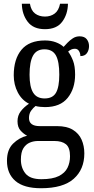

<svg xmlns="http://www.w3.org/2000/svg" viewBox="-20 -761 502 1020"><path d="M198 239Q107 239 62 200.5Q17 162 17 93Q17 34 49.5 2Q82 -30 124 -40Q106 -49 89.5 -67Q73 -85 73 -117Q73 -147 90 -169.5Q107 -192 134 -210Q96 -229 74.5 -270Q53 -311 53 -361Q53 -447 94 -496.5Q135 -546 219 -546Q251 -546 276.5 -536.5Q302 -527 318 -512Q326 -521 338.5 -534Q351 -547 367 -557.5Q383 -568 403 -568Q429 -568 441 -552.5Q453 -537 453 -516Q453 -495 442 -479Q431 -463 407 -463Q407 -478 399.5 -490Q392 -502 378 -502Q367 -502 358.5 -498Q350 -494 342 -487Q357 -467 368 -438.5Q379 -410 379 -365Q379 -290 339.5 -241Q300 -192 219 -192Q208 -192 193 -193.5Q178 -195 169 -198Q156 -188 145 -172.5Q134 -157 134 -134Q134 -91 191 -91H283Q335 -91 367 -71.5Q399 -52 413.5 -19Q428 14 428 54Q428 139 371.5 189Q315 239 198 239ZM217 -238Q260 -238 277.5 -268.5Q295 -299 295 -365Q295 -434 277 -466.5Q259 -499 216 -499Q174 -499 155.5 -465.5Q137 -432 137 -364Q137 -300 156 -269Q175 -238 217 -238ZM200 191Q259 191 292 174.5Q325 158 338.5 130.5Q352 103 352 69Q352 23 330.5 5.5Q309 -12 269 -12H182Q159 -12 138.5 -3.5Q118 5 104.5 26Q91 47 91 87Q91 131 115.5 161Q140 191 200 191ZM219 -606Q157 -606 127 -645.5Q97 -685 96 -741H139Q145 -705 166.5 -689Q188 -673 219 -673Q249 -673 270.5 -689Q292 -705 299 -741H341Q340 -685 310.5 -645.5Q281 -606 219 -606Z"/></svg>

Font: Noto Serif Georgian Condensed
Style: Regular
Weight: 400
Width: 3
Designer: Monotype Design Team, Akaki Razmadze
Foundry: Google LLC
Version: Version 2.003; ttfautohint (v1.8.4.7-5d5b)